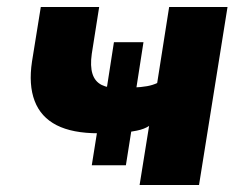

<svg xmlns="http://www.w3.org/2000/svg" viewBox="-20 -526 691 546"><path d="M377 0 404 -168Q391 -159 369 -154.5Q347 -150 326 -148L357 -176L338 -56H241L260 -175V-147Q186 -147 141 -170Q96 -193 78.5 -239Q61 -285 71 -351L96 -506H262L241 -373Q236 -338 243 -316Q250 -294 269 -284.5Q288 -275 317 -276L281 -258L304 -406H388L365 -258L358 -277Q382 -278 398.5 -281Q415 -284 427 -290L461 -506H627L546 0Z"/></svg>

Font: Nunito Sans 7pt Condensed Black
Style: Italic
Weight: 900
Width: 3
Italic angle: -9°
Designer: Vernon Adams
Foundry: Vernon Adams
Version: Version 3.101;gftools[0.9.27]